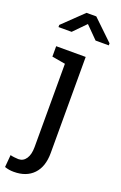

<svg xmlns="http://www.w3.org/2000/svg" viewBox="-210 -812 678 1074"><g transform="rotate(20 129.0 -274.5)"><path d="M27.3 213.4Q11.7 213.4 -1 211.2Q-13.7 209 -27.3 204.6L-21 131.3Q-14.2 133.8 2.2 135.7Q18.6 137.7 27.3 137.7Q56.2 137.7 73 112.5Q89.8 87.4 89.8 43.5V-452.6L10.3 -466.3V-528.3H186V43.5Q186 125 144 169.2Q102.1 213.4 27.3 213.4ZM-14.2 -633.3V-646L106 -761.7H164.1L285.2 -645.5V-633.3H206.5L134.8 -705.6L64 -633.3Z"/></g></svg>

Font: Roboto Slab
Style: Regular
Weight: 400
Designer: Google
Version: Version 2.000; ttfautohint (v1.8.1.43-b0c9)